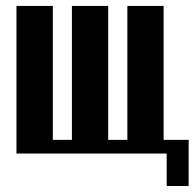

<svg xmlns="http://www.w3.org/2000/svg" viewBox="-20 -515 653 644"><path d="M35.2 0V-495.1H157.2V-45.9H221.2V-495.1H342.8V-45.9H407.2V-495.1H528.8V-45.9H612.8V108.9H539.1V0Z"/></svg>

Font: Moniqa Black Paragraph
Style: Regular
Weight: 900
Designer: Rajesh Rajput
Foundry: Rajesh Rajput
Version: Version 1.000